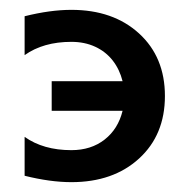

<svg xmlns="http://www.w3.org/2000/svg" viewBox="-20 -365 380 390"><path d="M125 5Q82 5 30 -8V-87Q68 -60 125 -60Q165 -60 192.5 -81.5Q220 -103 229 -140H85V-200H229Q223 -224 209 -242Q195 -260 173.5 -270Q152 -280 125 -280Q68 -280 30 -253V-332Q82 -345 125 -345Q210 -345 262.5 -297Q315 -249 315 -170Q315 -91 262.5 -43Q210 5 125 5Z"/></svg>

Font: Glametrix
Style: Bold
Weight: 700
Designer: gluk
Foundry: gluk
Version: Version 0.40